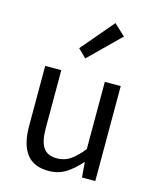

<svg xmlns="http://www.w3.org/2000/svg" viewBox="-129 -960 864 1061"><g transform="rotate(15 303.5 -429.5)"><path d="M251 13Q165 13 124.5 -41Q84 -95 84 -199V-543H176V-210Q176 -135 200 -100.5Q224 -66 278 -66Q320 -66 353 -88Q386 -110 425 -158V-543H516V0H440L433 -85H430Q392 -41 349.5 -14Q307 13 251 13ZM287 -640 240 -686 398 -872 462 -812Z"/></g></svg>

Font: Noto Sans KR Thin
Style: Regular
Weight: 400
Version: Version 2.004-H2;hotconv 1.0.118;makeotfexe 2.5.65603